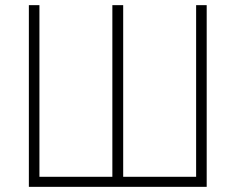

<svg xmlns="http://www.w3.org/2000/svg" viewBox="-20 -725 914 745"><path d="M92 0V-705H133V-39H416V-705H458V-39H741V-705H782V0Z"/></svg>

Font: Nunito Sans 10pt Condensed ExtraLight
Style: Regular
Weight: 250
Width: 3
Designer: Vernon Adams
Foundry: Vernon Adams
Version: Version 3.101;gftools[0.9.27]